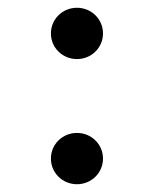

<svg xmlns="http://www.w3.org/2000/svg" viewBox="-20 -469 415 494"><path d="M111 -383C111 -346 141 -317 178 -317C215 -317 245 -346 245 -383C245 -420 215 -449 178 -449C141 -449 111 -420 111 -383ZM111 -61C111 -24 141 5 178 5C215 5 245 -24 245 -61C245 -98 215 -127 178 -127C141 -127 111 -98 111 -61Z"/></svg>

Font: Charger Monospace
Style: Regular
Weight: 400
Designer: Jasper
Foundry: Cannot Into Space Fonts
Version: Version 0.980